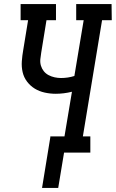

<svg xmlns="http://www.w3.org/2000/svg" viewBox="-20 -755 573 950"><path d="M188 175 229 -76V-80H299L336 -301Q316 -296 295.5 -293.5Q275 -291 256 -291Q228 -291 201 -297Q174 -303 152 -316.5Q130 -330 114 -351Q98 -372 92 -398Q86 -424 88 -452Q90 -480 95 -508L119 -655H82V-735H257V-655H210L184 -495Q181 -478 179.5 -461.5Q178 -445 182.5 -430Q187 -415 196.5 -403Q206 -391 220 -383.5Q234 -376 250 -372.5Q266 -369 282 -369Q299 -369 315.5 -371.5Q332 -374 348 -379L394 -655H357V-735H532L533 -655H485L390 -80H427V0H297L268 175Z"/></svg>

Font: Iosevka Curly Slab Medium
Style: Italic
Weight: 500
Italic angle: -9°
Monospace: yes
Designer: Belleve Invis
Foundry: Belleve Invis
Version: Version 22.1.2; ttfautohint (v1.8.4)